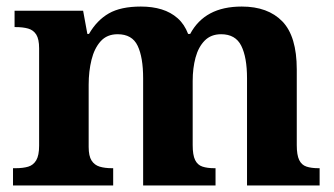

<svg xmlns="http://www.w3.org/2000/svg" viewBox="-20 -569 1026 589"><path d="M19.9 0V-53H27.7Q50.7 -53 66.5 -57.7Q82.3 -62.4 91.2 -77.4Q100 -92.3 100 -122.1V-420.8Q100 -449 91.2 -463Q82.3 -476.9 66.3 -481.4Q50.2 -485.9 28.2 -485.9H24.7V-536H235L248 -464.9H253Q277.2 -506.9 313.9 -527.9Q350.5 -548.9 412.1 -548.9Q447.6 -548.9 475.8 -540.2Q504 -531.5 524.9 -513.1Q545.7 -494.8 557.1 -464.9H563.4Q585.9 -506.9 625.2 -527.9Q664.5 -548.9 721.6 -548.9Q802 -548.9 846.2 -503.3Q890.4 -457.6 890.4 -355.8V-123.9Q890.4 -93.4 897.8 -78.2Q905.1 -63 920 -58Q934.9 -53 956.9 -53H960.5V0H737.8V-328.8Q737.8 -393.2 720.1 -428.6Q702.4 -464 658.3 -464Q627.2 -464 607.9 -444.4Q588.6 -424.8 579.8 -392.2Q571.1 -359.7 571.1 -320.8V-123.9Q571.1 -93.4 578.5 -78.2Q585.9 -63 600.8 -58Q615.6 -53 637.6 -53H641.2V0H419.1V-328.8Q419.1 -393.2 402.2 -428.6Q385.4 -464 340.8 -464Q308.2 -464 288.8 -442.4Q269.4 -420.8 260.7 -385.5Q252 -350.2 252 -309V-118.3Q252 -90.4 260.9 -76.5Q269.8 -62.6 285.7 -57.8Q301.6 -53 323.6 -53H327.2V0Z"/></svg>

Font: Noto Serif Telugu
Style: Regular
Weight: 400
Designer: Jelle Bosma - Monotype Design Team
Foundry: Monotype Imaging Inc.
Version: Version 2.003